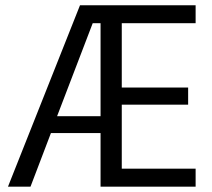

<svg xmlns="http://www.w3.org/2000/svg" viewBox="-20 -696 789 716"><path d="M9.8 0H93.8L169.9 -199.7H355V0H709.5V-66.9H434.1V-305.7H681.6V-369.6H434.1V-609.4H709.5V-676.3H278.3ZM355 -262.7H192.9L325.7 -609.4H355Z"/></svg>

Font: Estedad Regular
Style: Regular
Weight: 400
Designer: Amin Abedi
Version: Version 7.3